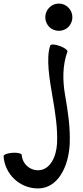

<svg xmlns="http://www.w3.org/2000/svg" viewBox="-71 -806 466 1077"><path d="M335 -709C335 -730 327 -749 313 -763C299 -778 279 -786 259 -786C239 -786 219 -778 205 -763C191 -749 183 -730 183 -709C183 -689 191 -670 205 -655C219 -641 239 -633 259 -633C279 -633 299 -641 313 -655C327 -670 335 -689 335 -709ZM211 -551C186 -481 207 -358 224 -261C239 -175 253 -86 249 -2C245 74 210 149 142 149C94 149 54 112 51 63C50 55 27 49 -1 51C-29 53 -51 61 -51 70C-44 172 40 251 142 251C255 251 314 127 320 2C324 -89 310 -182 294 -273C280 -354 279 -438 307 -516C310 -524 291 -539 264 -548C238 -558 214 -559 211 -551Z"/></svg>

Font: Nupuram Medium
Style: Regular
Weight: 500
Designer: Santhosh Thottingal (santhosh.thottingal@gmail.com)
Foundry: SMC
Version: Version 1.000